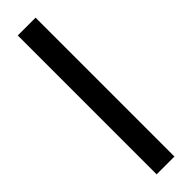

<svg xmlns="http://www.w3.org/2000/svg" viewBox="-305 -685 869 869"><g transform="rotate(-45 130.0 -250.5)"><path d="M187 194H73V-695H187Z"/></g></svg>

Font: Hind Kochi SemiBold
Style: Regular
Weight: 600
Designer: Dhruvi Tolia
Foundry: Indian Type Foundry
Version: Version 0.702;PS 1.0;hotconv 1.0.81;makeotf.lib2.5.63406